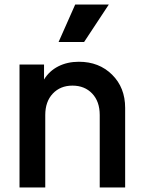

<svg xmlns="http://www.w3.org/2000/svg" viewBox="-20 -825 626 845"><path d="M237.8 -640.1 311 -805.2H459L350.1 -640.1ZM65.9 0V-541H173.8V-475.1Q196.8 -512.7 236.6 -533Q276.4 -553.2 327.1 -553.2Q416 -553.2 473.4 -496.3Q530.8 -439.5 530.8 -350.1V0H418.9V-318.8Q418.9 -378.4 385.7 -413.3Q352.5 -448.2 298.8 -448.2Q245.6 -448.2 212.4 -413.1Q179.2 -377.9 179.2 -318.8V0Z"/></svg>

Font: Plus Jakarta Sans SemiBold
Style: Regular
Weight: 600
Designer: Gumpita Rahayu
Foundry: Tokotype
Version: Version 2.006